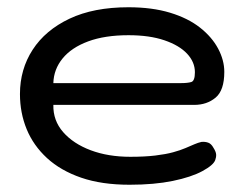

<svg xmlns="http://www.w3.org/2000/svg" viewBox="-20 -495 673 529"><path d="M337 14Q260 14 203.5 -5.5Q147 -25 109.5 -59.5Q72 -94 53.5 -139Q35 -184 35 -236Q35 -304 70 -358Q105 -412 171.5 -443.5Q238 -475 334 -475Q399 -475 448.5 -460Q498 -445 531 -419Q564 -393 581 -361Q598 -329 598 -297Q598 -246 574 -226Q550 -206 515 -206H127Q126 -163 154 -131Q182 -99 230 -81Q278 -63 339 -63Q379 -63 408 -66.5Q437 -70 457 -75.5Q477 -81 491 -87Q505 -93 515.5 -97.5Q526 -102 535 -104Q545 -105 553.5 -102Q562 -99 568 -88Q575 -77 575.5 -69.5Q576 -62 573 -54Q568 -40 537.5 -23.5Q507 -7 456 3.5Q405 14 337 14ZM127 -266H478Q497 -266 507 -269Q517 -272 517 -296Q517 -324 495.5 -347Q474 -370 433 -384Q392 -398 334 -398Q269 -398 223 -381Q177 -364 152.5 -334Q128 -304 127 -266Z"/></svg>

Font: Fredoka SemiExpanded
Style: Regular
Weight: 400
Width: 6
Designer: Ben Nathan
Foundry: Milena B. Brandão, Ben Nathan
Version: Version 2.001